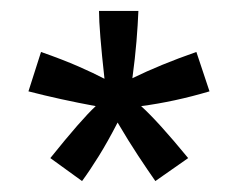

<svg xmlns="http://www.w3.org/2000/svg" viewBox="-20 -765 438 351"><path d="M55 -670Q95 -656 123.5 -643.5Q152 -631 171 -621Q166 -666 163.5 -697Q161 -728 161 -745H233Q232 -720 229.5 -689.5Q227 -659 222 -622Q273 -647 339 -670L363 -598Q299 -579 238 -571Q269 -543 324 -476L264 -434Q250 -454 232.5 -480.5Q215 -507 195 -541Q177 -506 160.5 -479.5Q144 -453 130 -434L72 -476Q129 -547 155 -571Q90 -583 32 -598Z"/></svg>

Font: MongolianScript
Style: Regular
Weight: 400
Designer: Bolorsoft LLC, NUM
Foundry: Bolorsoft LLC
Version: Version 3.2